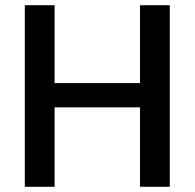

<svg xmlns="http://www.w3.org/2000/svg" viewBox="-20 -715 745 735"><path d="M75 -695H189V0H75ZM516 -695H630V0H516ZM169 -397H543V-304H169Z"/></svg>

Font: Parkinsans Medium
Style: Regular
Weight: 500
Designer: Red Stone, Indian Type Foundry
Foundry: Indian Type Foundry
Version: Version 1.000